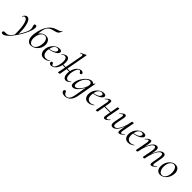

<svg xmlns="http://www.w3.org/2000/svg" viewBox="294 -2390 4333 4333"><g transform="rotate(45 2461.0 -223.0)"><path d="M-59 247Q-59 230 -48 221.5Q-37 213 -18 213Q24 213 51 209Q78 205 101 188Q135 164 190.5 86Q246 8 293 -78.5Q340 -165 351 -211Q356 -230 356 -253Q356 -287 340 -333Q332 -352 332 -363Q332 -377 342 -386.5Q352 -396 368 -396Q406 -396 406 -341Q406 -259 328.5 -107.5Q251 44 150 162.5Q49 281 -18 281Q-36 281 -47.5 273Q-59 265 -59 247ZM183 47Q183 -142 152.5 -246.5Q122 -351 69 -351Q38 -351 19 -314Q18 -311 13 -311Q6 -311 7 -317Q45 -395 100 -395Q142 -395 172 -347.5Q202 -300 218 -217.5Q234 -135 234 -33Q234 -11 232 35L182 113Q183 90 183 47Z M477 -166Q477 -206 486 -257Q543 -593 770 -657Q824 -673 848.5 -685.5Q873 -698 884 -725Q885 -727 886 -727Q888 -727 891 -725Q894 -723 895 -723Q880 -676 864 -652.5Q848 -629 825.5 -618Q803 -607 760 -597Q687 -581 647 -557.5Q607 -534 585.5 -495.5Q564 -457 552 -390Q544 -344 530 -204L506 -223Q539 -308 590 -348Q641 -388 701 -388Q771 -388 805.5 -343.5Q840 -299 840 -234Q840 -219 836 -191Q825 -132 790 -85Q755 -38 707 -12Q659 14 612 14Q551 14 514 -31Q477 -76 477 -166ZM772 -171Q778 -203 778 -231Q778 -294 752 -332.5Q726 -371 681 -371Q628 -371 592 -321.5Q556 -272 544 -205Q539 -172 539 -149Q539 -82 567 -44Q595 -6 638 -6Q682 -6 720 -49Q758 -92 772 -171Z M894 -133Q894 -155 899 -185Q908 -236 941 -285.5Q974 -335 1023.5 -367Q1073 -399 1127 -399Q1163 -399 1181.5 -384.5Q1200 -370 1195 -345Q1189 -314 1151.5 -285.5Q1114 -257 1056.5 -237.5Q999 -218 935 -211L937 -224Q1017 -235 1068 -260Q1119 -285 1128 -324Q1130 -334 1130 -338Q1130 -355 1116 -363.5Q1102 -372 1083 -372Q1035 -372 1003 -329Q971 -286 960 -218Q954 -187 954 -159Q954 -97 981.5 -59.5Q1009 -22 1060 -22Q1117 -22 1161 -55H1163Q1166 -55 1168.5 -52Q1171 -49 1168 -46Q1098 12 1022 12Q959 12 926.5 -28.5Q894 -69 894 -133Z M1475 2 1479 -19Q1487 -47 1491 -74L1593 -619Q1595 -635 1595 -640Q1595 -666 1573 -666Q1557 -666 1524 -651H1522Q1518 -651 1517 -656Q1516 -661 1520 -662L1649 -725H1651Q1655 -725 1658 -722Q1661 -719 1660 -717L1531 -7Q1528 8 1499 8Q1475 8 1475 2ZM1194 -37Q1194 -51 1202.5 -60Q1211 -69 1226 -69Q1241 -69 1247.5 -61.5Q1254 -54 1259 -40Q1264 -26 1269.5 -19.5Q1275 -13 1288 -13Q1319 -13 1344 -55.5Q1369 -98 1381 -158Q1391 -211 1391 -253Q1391 -309 1373.5 -337.5Q1356 -366 1324 -366Q1302 -366 1285 -356Q1268 -346 1252 -329H1251Q1248 -329 1245 -332Q1242 -335 1244 -337Q1302 -400 1361 -400Q1402 -400 1422.5 -365Q1443 -330 1443 -272Q1443 -235 1433 -185Q1420 -121 1391 -76.5Q1362 -32 1326 -10Q1290 12 1254 12Q1230 12 1212 -1.5Q1194 -15 1194 -37ZM1394 -203H1688L1685 -183H1391ZM1637 -127Q1637 -160 1645 -200Q1659 -265 1687.5 -310Q1716 -355 1751.5 -377.5Q1787 -400 1823 -400Q1848 -400 1866 -388Q1884 -376 1884 -356Q1884 -341 1876 -332.5Q1868 -324 1855 -324Q1840 -324 1833 -330.5Q1826 -337 1820 -350Q1814 -362 1808 -368Q1802 -374 1789 -374Q1757 -374 1733 -331Q1709 -288 1698 -228Q1690 -185 1690 -144Q1690 -84 1710 -53Q1730 -22 1764 -22Q1785 -22 1801.5 -31.5Q1818 -41 1836 -58L1838 -59Q1840 -59 1842.5 -55Q1845 -51 1844 -50Q1783 14 1727 14Q1683 14 1660 -25.5Q1637 -65 1637 -127Z M1853 213Q1853 192 1863 183.5Q1873 175 1887 175Q1900 175 1906 182Q1912 189 1920 206Q1930 231 1945.5 245Q1961 259 1996 259Q2037 259 2068 221.5Q2099 184 2117 86L2172 -229L2189 -246Q2144 -131 2078 -59Q2012 13 1952 13Q1890 13 1890 -61Q1890 -69 1892 -91Q1902 -162 1945 -234Q1988 -306 2046 -352.5Q2104 -399 2155 -399Q2186 -399 2210 -381.5Q2234 -364 2237 -330L2194 -357Q2208 -359 2224 -374Q2240 -389 2245 -407Q2246 -410 2252 -409Q2258 -408 2257 -406L2172 63Q2152 169 2097.5 225Q2043 281 1957 281Q1911 281 1882 261.5Q1853 242 1853 213ZM2180 -277Q2183 -290 2182 -300Q2182 -330 2166.5 -347Q2151 -364 2120 -364Q2085 -363 2048.5 -332.5Q2012 -302 1985 -250.5Q1958 -199 1948 -136Q1945 -114 1945 -96Q1945 -66 1955.5 -51Q1966 -36 1988 -36Q2024 -36 2064.5 -73Q2105 -110 2137 -166.5Q2169 -223 2180 -277Z M2307 -133Q2307 -155 2312 -185Q2321 -236 2354 -285.5Q2387 -335 2436.5 -367Q2486 -399 2540 -399Q2576 -399 2594.5 -384.5Q2613 -370 2608 -345Q2602 -314 2564.5 -285.5Q2527 -257 2469.5 -237.5Q2412 -218 2348 -211L2350 -224Q2430 -235 2481 -260Q2532 -285 2541 -324Q2543 -334 2543 -338Q2543 -355 2529 -363.5Q2515 -372 2496 -372Q2448 -372 2416 -329Q2384 -286 2373 -218Q2367 -187 2367 -159Q2367 -97 2394.5 -59.5Q2422 -22 2473 -22Q2530 -22 2574 -55H2576Q2579 -55 2581.5 -52Q2584 -49 2581 -46Q2511 12 2435 12Q2372 12 2339.5 -28.5Q2307 -69 2307 -133Z M2682 2 2686 -21Q2692 -45 2697 -74L2738 -297Q2741 -312 2741 -324Q2741 -356 2721 -356Q2709 -356 2690.5 -344Q2672 -332 2652 -310Q2651 -309 2649 -309Q2646 -309 2643.5 -312.5Q2641 -316 2644 -318Q2678 -357 2706.5 -376Q2735 -395 2761 -395Q2778 -395 2786 -384.5Q2794 -374 2794 -351Q2794 -325 2789 -299L2737 -7Q2736 0 2727.5 4Q2719 8 2705 8Q2691 8 2686.5 6.5Q2682 5 2682 2ZM2746 -203H2978L2975 -183H2742ZM2925 -35Q2925 -56 2931 -87L2983 -380Q2984 -386 2992 -390.5Q3000 -395 3014 -395Q3037 -395 3037 -388Q3036 -382 3031 -358Q3026 -334 3022 -313L2981 -90Q2978 -75 2978 -63Q2978 -31 2999 -31Q3010 -31 3028.5 -43Q3047 -55 3067 -77Q3069 -79 3071 -79Q3074 -79 3076 -75.5Q3078 -72 3075 -69Q3041 -29 3013 -10.5Q2985 8 2959 8Q2941 8 2933 -2Q2925 -12 2925 -35Z M3159 -61Q3159 -88 3166 -119L3202 -297Q3205 -314 3205 -324Q3205 -355 3186 -355Q3166 -355 3120 -309Q3118 -307 3116 -307Q3113 -307 3111 -310.5Q3109 -314 3112 -317Q3147 -357 3173.5 -376Q3200 -395 3225 -395Q3260 -395 3260 -349Q3260 -334 3253 -297L3221 -138Q3214 -107 3214 -82Q3214 -26 3257 -26Q3290 -26 3325.5 -68Q3361 -110 3392.5 -190Q3424 -270 3443 -379L3456 -378Q3436 -262 3400.5 -173.5Q3365 -85 3319.5 -36Q3274 13 3225 13Q3159 13 3159 -61ZM3387 -35Q3387 -61 3392 -87L3443 -379Q3446 -394 3475 -394Q3499 -394 3499 -388L3495 -365Q3489 -341 3484 -312L3443 -89Q3440 -74 3440 -62Q3440 -30 3459 -30Q3485 -30 3529 -76Q3530 -77 3532 -77Q3535 -77 3537 -73.5Q3539 -70 3537 -68Q3502 -28 3474 -9.5Q3446 9 3420 9Q3403 9 3395 -1.5Q3387 -12 3387 -35Z M3585 -133Q3585 -155 3590 -185Q3599 -236 3632 -285.5Q3665 -335 3714.5 -367Q3764 -399 3818 -399Q3854 -399 3872.5 -384.5Q3891 -370 3886 -345Q3880 -314 3842.5 -285.5Q3805 -257 3747.5 -237.5Q3690 -218 3626 -211L3628 -224Q3708 -235 3759 -260Q3810 -285 3819 -324Q3821 -334 3821 -338Q3821 -355 3807 -363.5Q3793 -372 3774 -372Q3726 -372 3694 -329Q3662 -286 3651 -218Q3645 -187 3645 -159Q3645 -97 3672.5 -59.5Q3700 -22 3751 -22Q3808 -22 3852 -55H3854Q3857 -55 3859.5 -52Q3862 -49 3859 -46Q3789 12 3713 12Q3650 12 3617.5 -28.5Q3585 -69 3585 -133Z M4414 -35Q4414 -56 4420 -89L4449 -248Q4454 -274 4454 -302Q4454 -331 4444.5 -345.5Q4435 -360 4415 -360Q4384 -360 4349.5 -318Q4315 -276 4284 -196Q4253 -116 4234 -7L4223 -8Q4242 -124 4277 -213Q4312 -302 4356 -350.5Q4400 -399 4448 -399Q4478 -399 4493 -381.5Q4508 -364 4508 -325Q4508 -302 4502 -267L4470 -89Q4467 -74 4467 -63Q4467 -47 4472 -39Q4477 -31 4486 -31Q4508 -31 4552 -77Q4554 -79 4556 -79Q4559 -79 4561 -75.5Q4563 -72 4560 -69Q4526 -29 4499.5 -10Q4473 9 4448 9Q4430 9 4422 -1.5Q4414 -12 4414 -35ZM3960 2Q3960 1 3968 -39L3974 -69L4016 -297Q4019 -312 4019 -324Q4019 -356 3999 -356Q3987 -356 3968.5 -344Q3950 -332 3930 -310Q3929 -309 3927 -309Q3924 -309 3921.5 -312.5Q3919 -316 3922 -318Q3956 -357 3984.5 -376Q4013 -395 4039 -395Q4056 -395 4064 -384.5Q4072 -374 4072 -351Q4072 -325 4067 -299L4015 -7Q4010 8 3983 8Q3969 8 3964.5 6.5Q3960 5 3960 2ZM4180 2 4185 -21 4195 -74 4228 -248Q4232 -275 4232 -299Q4232 -360 4195 -360Q4164 -360 4129.5 -317.5Q4095 -275 4064.5 -195Q4034 -115 4015 -7L4002 -8Q4022 -124 4056.5 -212.5Q4091 -301 4135.5 -350Q4180 -399 4228 -399Q4258 -399 4272.5 -381.5Q4287 -364 4287 -326Q4287 -302 4281 -267L4234 -7Q4233 0 4225 4Q4217 8 4203 8Q4189 8 4184.5 6.5Q4180 5 4180 2Z M4611 -138Q4611 -169 4616 -193Q4627 -251 4658 -298Q4689 -345 4733 -372Q4777 -399 4826 -399Q4888 -399 4922 -357.5Q4956 -316 4956 -250Q4956 -222 4950 -193Q4938 -132 4905 -84.5Q4872 -37 4827.5 -11.5Q4783 14 4737 14Q4678 14 4644.5 -28Q4611 -70 4611 -138ZM4894 -149Q4899 -173 4899 -207Q4899 -276 4872.5 -325.5Q4846 -375 4797 -375Q4754 -375 4719.5 -337Q4685 -299 4672 -236Q4666 -208 4666 -176Q4666 -108 4694 -59.5Q4722 -11 4772 -11Q4814 -11 4848 -48Q4882 -85 4894 -149Z"/></g></svg>

Font: Cormorant Infant
Style: Italic
Weight: 400
Italic angle: -10°
Designer: Christian Thalmann (Catharsis Fonts)
Foundry: Catharsis Fonts
Version: Version 4.000